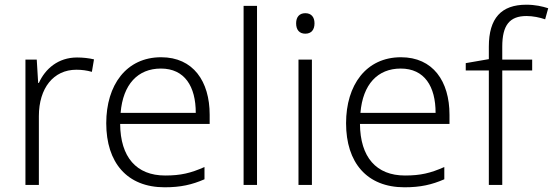

<svg xmlns="http://www.w3.org/2000/svg" viewBox="-20 -785 2347 815"><path d="M307 -541C227 -541 172 -493 145 -433H142L136 -532H88V0H145V-292C145 -411 207 -489 304 -489C328 -489 349 -486 370 -480L379 -533C358 -538 333 -541 307 -541Z M664 -542C516 -542 431 -424 431 -262C431 -95 519 10 679 10C747 10 795 -1 848 -24V-76C789 -50 747 -40 681 -40C559 -40 491 -118 490 -259H870V-298C870 -440 800 -542 664 -542ZM663 -494C764 -494 811 -418 811 -306H492C502 -427 565 -494 663 -494Z M1071 0V-760H1014V0Z M1276 -729C1251 -729 1237 -713 1237 -686C1237 -658 1251 -642 1276 -642C1301 -642 1315 -658 1315 -686C1315 -713 1301 -729 1276 -729ZM1304 -532H1247V0H1304Z M1682 -542C1534 -542 1449 -424 1449 -262C1449 -95 1537 10 1697 10C1765 10 1813 -1 1866 -24V-76C1807 -50 1765 -40 1699 -40C1577 -40 1509 -118 1508 -259H1888V-298C1888 -440 1818 -542 1682 -542ZM1681 -494C1782 -494 1829 -418 1829 -306H1510C1520 -427 1583 -494 1681 -494Z M2239 -486V-532H2112V-587C2112 -678 2143 -717 2215 -717C2242 -717 2271 -711 2294 -703L2307 -750C2282 -758 2252 -765 2214 -765C2108 -765 2055 -708 2055 -587V-534L1957 -517V-486H2055V0H2112V-486Z"/></svg>

Font: Noto Sans Gurmukhi Light
Style: Regular
Weight: 300
Designer: Jelle Bosma - Monotype Design Team
Foundry: Monotype Imaging Inc.
Version: Version 2.004